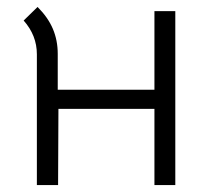

<svg xmlns="http://www.w3.org/2000/svg" viewBox="-20 -532 604 552"><path d="M484 0H424V-219H148L147 0H86V-376Q86 -430 48 -473L88 -512Q118 -482 132 -449Q146 -416 146 -377V-274H424V-500H484Z"/></svg>

Font: Bellota Text
Style: Regular
Weight: 400
Designer: Kemie Guaida
Foundry: Kemie Guaida
Version: Version 4.001